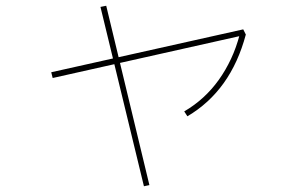

<svg xmlns="http://www.w3.org/2000/svg" viewBox="-20 -610 1040 667"><path d="M631 -206 620 -223Q656 -244 686 -271.5Q716 -299 740 -332.5Q764 -366 782.5 -405.5Q801 -445 813 -491L819 -486L163 -339L158 -359L825 -508L834 -490Q782 -295 631 -206ZM499 33 480 37 329 -586 349 -590Z"/></svg>

Font: Murecho Thin
Style: Regular
Weight: 100
Designer: Neil Summerour
Foundry: Positype
Version: Version 1.010